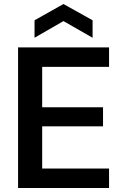

<svg xmlns="http://www.w3.org/2000/svg" viewBox="-20 -936 617 956"><path d="M70 0V-700H523V-603H190V-402H493V-307H190V-97H523V0ZM152 -748V-835L296 -916L441 -835V-748L296 -831Z"/></svg>

Font: DM Sans 17pt SemiBold
Style: Regular
Weight: 600
Version: Version 4.004;gftools[0.9.30]